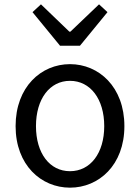

<svg xmlns="http://www.w3.org/2000/svg" viewBox="-20 -853 646 886"><path d="M303 13C436 13 554 -91 554 -271C554 -452 436 -557 303 -557C170 -557 52 -452 52 -271C52 -91 170 13 303 13ZM303 -63C209 -63 146 -146 146 -271C146 -396 209 -480 303 -480C397 -480 461 -396 461 -271C461 -146 397 -63 303 -63ZM257 -642H349L476 -797L437 -833L305 -707H300L169 -833L130 -797Z"/></svg>

Font: Noto Sans KR
Style: Regular
Weight: 400
Designer: Ryoko NISHIZUKA 西塚涼子 (kana, bopomofo & ideographs); Paul D. Hunt (Latin, Greek & Cyrillic); Sandoll Communications 산돌커뮤니
Foundry: Adobe
Version: Version 2.004;hotconv 1.0.118;makeotfexe 2.5.65603